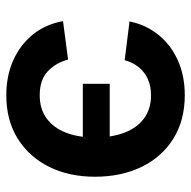

<svg xmlns="http://www.w3.org/2000/svg" viewBox="-18 -574 603 606"><g transform="rotate(-90 283.0 -271.5)"><path d="M321 -311.1V-226.2H99.1V-311.1ZM518.8 -373.6 397.4 -357.6Q387.4 -396.3 360.4 -421.7Q333.5 -447.1 284.8 -447.1Q241.5 -447.1 211.8 -425.4Q182.2 -403.8 166.9 -364.5Q151.6 -325.3 151.6 -272.7Q151.6 -219.8 166.7 -180Q181.8 -140.3 211.5 -118.1Q241.1 -95.9 284.8 -95.9Q314.6 -95.9 337 -106.4Q359.4 -116.8 374.1 -135.5Q388.8 -154.1 395.6 -179L517.8 -163.7Q507.5 -112.2 476 -73Q444.6 -33.7 395.8 -11.5Q346.9 10.7 284.8 10.7Q205.3 10.7 147.5 -25.6Q89.8 -61.8 58.8 -125.7Q27.7 -189.6 27.7 -272.7Q27.7 -354.8 59.1 -417.8Q90.6 -480.8 148.1 -516.7Q205.6 -552.6 284.8 -552.6Q346.6 -552.6 395.8 -530.4Q445 -508.2 477.1 -468Q509.2 -427.9 518.8 -373.6Z"/></g></svg>

Font: InterMG SemiBold
Style: Regular
Weight: 600
Designer: Rasmus Andersson
Foundry: rsms
Version: Version 3.019;December 26, 2023;FontCreator 15.0.0.2955 64-b